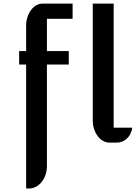

<svg xmlns="http://www.w3.org/2000/svg" viewBox="-20 -797 759 1073"><path d="M498.5 -776.9H615.2V-83.5H719.2Q716.3 -64 708.3 -48.3Q700.2 -32.7 688.7 -22Q677.2 -11.2 662.8 -5.6Q648.4 0 632.8 0H591.8Q572.8 0 555.7 -9.8Q538.6 -19.5 525.9 -36.4Q513.2 -53.2 505.9 -75.7Q498.5 -98.1 498.5 -124ZM242.2 131.3Q242.2 157.2 234.4 179.9Q226.6 202.6 213.1 219.5Q199.7 236.3 181.6 246.3Q163.6 256.3 143.6 256.3H126V-436.5H86.9V-511.7H126V-652.3Q126 -678.2 133.3 -700.9Q140.6 -723.6 153.1 -740.5Q165.5 -757.3 182.6 -767.1Q199.7 -776.9 218.8 -776.9H385.7V-691.9H242.2V-511.7H364.3V-436.5H242.2Z"/></svg>

Font: Atomic Age
Style: Regular
Weight: 400
Designer: James Grieshaber
Foundry: James Grieshaber
Version: Version 1.008; ttfautohint (v1.4.1) -l 6 -r 46 -G 0 -x 0 -H 